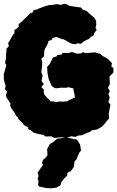

<svg xmlns="http://www.w3.org/2000/svg" viewBox="-36 -714 629 1031"><path d="M257 27 239 18 208 19 197 10 172 6 142 -3 129 -15 117 -19 113 -32 91 -43 89 -50 62 -75 61 -84 50 -91 44 -106 26 -131 18 -148 21 -157 -1 -190 -4 -203 2 -222 -9 -234 -6 -253 -15 -284 -16 -316 -12 -328 -2 -365 -9 -376 -3 -403 -4 -418 -1 -441 -2 -451 11 -466 8 -484 15 -494 34 -528 41 -533 42 -554 51 -558 65 -571 64 -585 79 -596 93 -610 115 -631 125 -642 140 -648 144 -660 163 -663 172 -668 199 -678 224 -686 255 -689 267 -692 292 -688 308 -694 328 -689 334 -683 361 -679 381 -676 398 -674 409 -662 430 -655 446 -639 464 -624 472 -617 480 -602 481 -581 477 -566 483 -553 472 -539 466 -524 452 -516 440 -504 425 -498 409 -488 400 -479 380 -481 367 -476 351 -479 339 -484 325 -492 315 -498 305 -503 295 -504 279 -511 269 -515 258 -513 248 -511 240 -499 224 -494 223 -485 219 -477 214 -466 208 -457 203 -446 201 -431 200 -411 186 -399 191 -379 190 -359 188 -344 186 -326 193 -308 190 -295 187 -280 199 -262 186 -247 192 -240 201 -230 198 -224 202 -207 213 -193 221 -185 231 -177V-170H252L264 -165L282 -169L301 -168L314 -169L324 -170L338 -178L352 -184L366 -191L365 -200L364 -206L362 -216L360 -225L358 -232L359 -239L346 -242L331 -246L321 -243H290L269 -240L258 -241L242 -252L232 -275L225 -290L219 -322L217 -355L231 -370L243 -394L248 -405L268 -411L271 -418L295 -421L299 -430L335 -429L343 -434L358 -433L374 -426L396 -427L411 -434L420 -429L440 -430L474 -433L502 -425L516 -413L543 -398L565 -375L562 -356L573 -349V-325L552 -303L554 -264L544 -242L554 -225L546 -210L553 -189L546 -166L557 -152L552 -125L548 -104L550 -78L539 -66L524 -47L512 -34L483 -18L459 -15L445 -5L426 2L405 12L384 14L369 21L347 18L322 25L292 23ZM236 297 213 296 175 288 168 280 171 259 166 246 171 230 166 213 195 171 190 163 194 145 207 135 219 120 217 87 232 59 248 50 271 31 300 27 319 23 349 30 377 36 394 62 399 94 389 107 375 141 364 154 360 183 345 204 325 215V229L309 244L292 266L289 281L266 294Z"/></svg>

Font: Winky Rough Black
Style: Regular
Weight: 900
Designer: Simon Atzbach
Foundry: typofactur
Version: Version 1.206; ttfautohint (v1.8.4.7-5d5b)